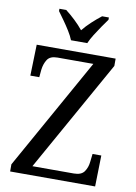

<svg xmlns="http://www.w3.org/2000/svg" viewBox="-100 -995 752 1059"><g transform="rotate(10 276.0 -465.5)"><path d="M33 0V-40L382 -664H181Q140 -664 124.5 -640Q109 -616 105 -583L101 -540H51L56 -714H498V-673L149 -50H381Q423 -50 439.5 -74Q456 -98 459 -131L464 -174H513L509 0ZM238 -771Q229 -794 212.5 -820.5Q196 -847 177.5 -873Q159 -899 145 -918V-931H183Q209 -911 235.5 -886Q262 -861 283 -835Q304 -861 331 -886Q358 -911 384 -931H422V-918Q408 -899 390 -873Q372 -847 355.5 -820.5Q339 -794 329 -771Z"/></g></svg>

Font: Noto Serif Lao SemCond
Style: Regular
Weight: 400
Width: 4
Designer: Monotype Design Team
Foundry: Monotype Imaging Inc.
Version: Version 2.004; ttfautohint (v1.8.4.7-5d5b)